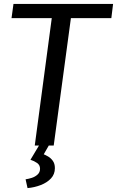

<svg xmlns="http://www.w3.org/2000/svg" viewBox="-20 -745 599 983"><path d="M49 -725H559L550 -652H343L255 0H158L245 -652H39ZM261 116Q261 147 241 168.5Q221 190 188.5 202.5Q156 215 121 218L111 173Q126 171 143 165.5Q160 160 172.5 148.5Q185 137 185 119Q185 100 170 89.5Q155 79 136 73L185 -9H235L204 45Q212 48 226 56Q240 64 250.5 78.5Q261 93 261 116Z"/></svg>

Font: Rosario Medium
Style: Italic
Weight: 500
Italic angle: -8.05°
Version: Version 1.201